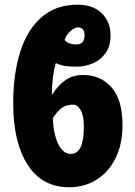

<svg xmlns="http://www.w3.org/2000/svg" viewBox="-20 -785 574 815"><path d="M216.8 -517.1Q200.2 -460 200.2 -381.8Q226.1 -422.4 257.3 -444.6Q288.6 -466.8 333 -466.8Q406.7 -466.8 453.4 -414.1Q500 -361.3 500 -254.9Q500 -173.3 470.7 -114Q441.4 -54.7 390.1 -22.5Q338.9 9.8 272.9 9.8Q159.2 9.8 97.7 -85Q36.1 -179.7 36.1 -346.2Q36.1 -473.6 66.7 -567.6Q97.2 -661.6 158 -713.4Q218.8 -765.1 309.1 -765.1Q375 -765.1 412.1 -728.5Q449.2 -691.9 449.2 -634.8Q449.2 -589.8 428.5 -560.3Q407.7 -530.8 374.8 -516.4Q341.8 -502 304.2 -502Q274.9 -502 256.1 -504.9Q237.3 -507.8 216.8 -517.1ZM312 -668.9Q296.9 -668.9 278.8 -652.8Q260.7 -636.7 253.9 -615.2Q262.2 -605.5 275.1 -600.8Q288.1 -596.2 303.2 -596.2Q338.9 -596.2 338.9 -634.8Q338.9 -653.3 330.8 -661.1Q322.8 -668.9 312 -668.9ZM280.8 -131.8Q335.9 -131.8 335.9 -246.1Q335.9 -295.4 322 -318.1Q308.1 -340.8 291 -340.8Q260.3 -340.8 241.5 -326.4Q222.7 -312 204.1 -283.2Q206.5 -218.3 226.6 -175Q246.6 -131.8 280.8 -131.8Z"/></svg>

Font: Open Sans Condensed ExtraBold
Style: Regular
Weight: 800
Width: 3
Designer: Monotype Design Team
Foundry: Monotype Imaging Inc.
Version: Version 3.000; ttfautohint (v1.8.4)